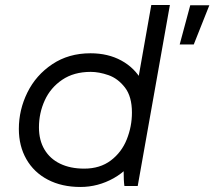

<svg xmlns="http://www.w3.org/2000/svg" viewBox="-20 -740 853 764"><path d="M477 -124 542 -392H524L582 -720H656L528 0H475Q472 -20 472 -59.5Q472 -99 477 -124ZM574 -301Q574 -204 534.5 -135Q495 -66 432.5 -31Q370 4 300 4Q226 4 170.5 -25Q115 -54 85 -106.5Q55 -159 55 -227Q55 -303 89 -372Q123 -441 188 -484.5Q253 -528 340 -528Q410 -528 463 -499Q516 -470 545 -418Q574 -366 574 -301ZM135 -233Q135 -182 157 -145Q179 -108 219.5 -88.5Q260 -69 315 -69Q378 -69 421 -101.5Q464 -134 484.5 -185.5Q505 -237 505 -292Q505 -356 477 -392Q449 -428 411.5 -441Q374 -454 341 -454Q274 -454 227.5 -422.5Q181 -391 158 -340.5Q135 -290 135 -233ZM737 -719H813L751 -563H695Z"/></svg>

Font: Fixel Italic Variable Display Thin
Style: Italic
Weight: 100
Italic angle: -10°
Designer: AlfaBravo + MacPaw
Foundry: Kyrylo Tkachov, Marchela Mozhyna, Serhii Makarenko, Maria Weinstein, Zakhar Kryvoshyya
Version: Version 1.210;Glyphs 3.2 (3217)